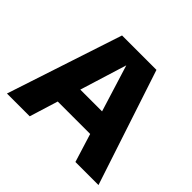

<svg xmlns="http://www.w3.org/2000/svg" viewBox="-144 -764 933 933"><g transform="rotate(45 322.5 -297.5)"><path d="M8 0 204 -595H440.5L637 0H478.5L313.5 -532H329L164.5 0ZM157 -147 191 -265.5H453L487 -147Z"/></g></svg>

Font: Encode Sans SC
Style: Bold
Weight: 700
Version: Version 3.002